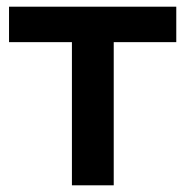

<svg xmlns="http://www.w3.org/2000/svg" viewBox="-20 -554 554 574"><path d="M195 0V-428H7V-534H507V-428H320V0Z"/></svg>

Font: Montserrat SemiBold
Style: Regular
Weight: 600
Designer: Julieta Ulanovsky
Foundry: Julieta Ulanovsky
Version: Version 9.000; ttfautohint (v1.8.4.7-5d5b)